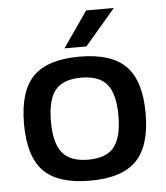

<svg xmlns="http://www.w3.org/2000/svg" viewBox="-51 -746 693 802"><g transform="rotate(-5 295.0 -345.0)"><path d="M100.5 -448.5Q161 -510 295 -510Q429 -510 489.5 -448Q550 -386 550 -250Q550 -114 489.5 -52Q429 10 295 10Q161 10 100.5 -51.5Q40 -113 40 -250Q40 -387 100.5 -448.5ZM153 -250Q153 -159 186.5 -118.5Q220 -78 295 -78Q370 -78 403 -118.5Q436 -159 436 -250Q436 -341 403 -381.5Q370 -422 295 -422Q219 -422 186 -382Q153 -342 153 -250ZM236 -550 340 -700H456L328 -550Z"/></g></svg>

Font: Fivo Sans Med
Style: Regular
Weight: 450
Designer: Alexander Slobzheninov
Foundry: Alexander Slobzheninov
Version: 1.0